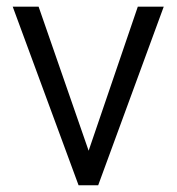

<svg xmlns="http://www.w3.org/2000/svg" viewBox="-20 -548 523 568"><path d="M94.2 -528.3 242.2 -102.1 387.7 -528.3H464.4L270.5 0H212.4L17.6 -528.3Z"/></svg>

Font: Vazirmatn RD Light
Style: Regular
Weight: 300
Designer: Saber Rastikerdar
Foundry: Saber Rastikerdar
Version: Version 32.102